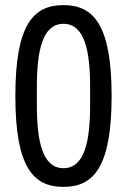

<svg xmlns="http://www.w3.org/2000/svg" viewBox="-20 -718 496 750"><path d="M228 -698C110 -698 40 -622 40 -343C40 -64 110 12 228 12C345 12 416 -64 416 -343C416 -622 345 -698 228 -698ZM228 -625C310 -625 332 -521 332 -378V-308C332 -165 310 -61 228 -61C146 -61 124 -165 124 -308V-378C124 -521 146 -625 228 -625Z"/></svg>

Font: Archivo Narrow
Style: Regular
Weight: 400
Designer: Hector Gatti
Foundry: Omnibus-Type
Version: Version 1.003;PS 001.003;hotconv 1.0.70;makeotf.lib2.5.58329